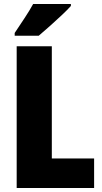

<svg xmlns="http://www.w3.org/2000/svg" viewBox="-20 -947 514 967"><path d="M64 0V-714H241V-149H454V0ZM337 -917Q321 -899 292.5 -872Q264 -845 232.5 -817Q201 -789 175 -767H54V-781Q78 -817 103.5 -855.5Q129 -894 147 -927H337Z"/></svg>

Font: Noto Sans Ethiopic Condensed Black
Style: Regular
Weight: 900
Width: 3
Designer: Monotype Design Team
Foundry: Monotype Imaging Inc.
Version: Version 2.102; ttfautohint (v1.8.4.7-5d5b)